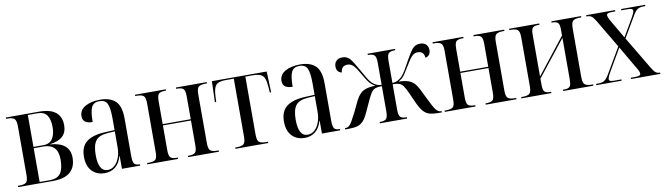

<svg xmlns="http://www.w3.org/2000/svg" viewBox="-34 -995 5036 1456"><g transform="rotate(-10 2484.5 -267.5)"><path d="M19 0V-10H31Q67 -10 82.5 -21.5Q98 -33 98 -80V-455Q98 -501 82 -513.5Q66 -526 31 -526H19V-536H273Q363 -536 404 -501Q445 -466 445 -403Q445 -347 412.5 -317Q380 -287 315 -279V-277Q465 -266 465 -148Q465 -77 421.5 -38.5Q378 0 288 0ZM262 -280Q313 -280 334.5 -314Q356 -348 356 -402Q356 -463 334 -494.5Q312 -526 261 -526H187V-280ZM265 -10Q323 -10 348 -44Q373 -78 373 -150Q373 -212 344.5 -241Q316 -270 262 -270H187V-10Z M686 10Q625 10 588 -29Q551 -68 551 -140Q551 -218 599 -255Q647 -292 745 -296L815 -299V-389Q815 -469 799.5 -502Q784 -535 739 -535Q695 -535 678.5 -502Q662 -469 662 -388Q586 -388 586 -445Q586 -494 631.5 -519.5Q677 -545 746 -545Q824 -545 864.5 -506Q905 -467 905 -372V-83Q905 -38 916 -24Q927 -10 957 -10H960V0H819V-99H817Q802 -44 767.5 -17Q733 10 686 10ZM712 -10Q742 -10 765.5 -31Q789 -52 802 -88Q815 -124 815 -168V-289L764 -286Q693 -282 667 -247Q641 -212 641 -137Q641 -10 712 -10Z M1014 0V-10H1027Q1062 -10 1077.5 -21.5Q1093 -33 1093 -80V-456Q1093 -502 1077.5 -514Q1062 -526 1027 -526H1014V-536H1251V-526H1244Q1210 -526 1196 -514Q1182 -502 1182 -456V-280H1398V-456Q1398 -502 1384 -514Q1370 -526 1335 -526H1329V-536H1566V-526H1554Q1519 -526 1503 -514Q1487 -502 1487 -456V-80Q1487 -34 1503 -22Q1519 -10 1555 -10H1566V0H1329V-10H1335Q1370 -10 1384 -22Q1398 -34 1398 -80V-270H1182V-80Q1182 -33 1196.5 -21.5Q1211 -10 1246 -10H1251V0Z M1693 0V-10H1706Q1743 -10 1758 -22.5Q1773 -35 1773 -81V-526H1715Q1677 -526 1655.5 -517.5Q1634 -509 1624.5 -485Q1615 -461 1613 -416L1611 -375H1601L1606 -536H2028L2034 -375H2024L2021 -416Q2018 -461 2008.5 -484.5Q1999 -508 1977.5 -517Q1956 -526 1919 -526H1862V-81Q1862 -35 1876.5 -22.5Q1891 -10 1928 -10H1946V0Z M2226 10Q2165 10 2128 -29Q2091 -68 2091 -140Q2091 -218 2139 -255Q2187 -292 2285 -296L2355 -299V-389Q2355 -469 2339.5 -502Q2324 -535 2279 -535Q2235 -535 2218.5 -502Q2202 -469 2202 -388Q2126 -388 2126 -445Q2126 -494 2171.5 -519.5Q2217 -545 2286 -545Q2364 -545 2404.5 -506Q2445 -467 2445 -372V-83Q2445 -38 2456 -24Q2467 -10 2497 -10H2500V0H2359V-99H2357Q2342 -44 2307.5 -17Q2273 10 2226 10ZM2252 -10Q2282 -10 2305.5 -31Q2329 -52 2342 -88Q2355 -124 2355 -168V-289L2304 -286Q2233 -282 2207 -247Q2181 -212 2181 -137Q2181 -10 2252 -10Z M2538 0V-10H2542Q2557 -10 2569 -19Q2581 -28 2594.5 -51.5Q2608 -75 2629 -116L2670 -202Q2685 -231 2703 -249.5Q2721 -268 2749 -277Q2777 -286 2821 -287Q2789 -304 2770.5 -330.5Q2752 -357 2731 -394Q2706 -439 2686.5 -460Q2667 -481 2640 -481Q2615 -481 2602.5 -467.5Q2590 -454 2588 -430Q2572 -432 2560 -445Q2548 -458 2548 -483Q2548 -508 2564 -525Q2580 -542 2612 -542Q2649 -542 2671 -514.5Q2693 -487 2725 -429Q2746 -392 2762 -364Q2778 -336 2794 -319Q2808 -305 2826 -295.5Q2844 -286 2869 -285V-456Q2869 -501 2855 -513.5Q2841 -526 2809 -526H2805V-536H3016V-526H3013Q2981 -526 2966.5 -514Q2952 -502 2952 -457V-285Q2977 -286 2995 -296Q3013 -306 3026 -319Q3042 -336 3058.5 -364Q3075 -392 3095 -429Q3127 -487 3149 -514.5Q3171 -542 3209 -542Q3241 -542 3256.5 -525Q3272 -508 3272 -483Q3272 -458 3260 -445Q3248 -432 3232 -430Q3228 -481 3181 -481Q3154 -481 3134.5 -460Q3115 -439 3089 -394Q3067 -357 3049 -330.5Q3031 -304 2999 -287Q3044 -286 3071.5 -277Q3099 -268 3117 -249.5Q3135 -231 3150 -202L3192 -116Q3222 -54 3239 -32Q3256 -10 3277 -10H3283V0H3258Q3216 0 3189 -7.5Q3162 -15 3142.5 -36.5Q3123 -58 3103 -100L3062 -191Q3045 -228 3032 -245.5Q3019 -263 3001 -269Q2983 -275 2952 -275V-80Q2952 -34 2966 -22Q2980 -10 3013 -10H3015V0H2805V-10H2809Q2841 -10 2855 -22.5Q2869 -35 2869 -81V-275Q2838 -275 2820 -269Q2802 -263 2789 -245.5Q2776 -228 2759 -191L2717 -100Q2698 -58 2678.5 -36.5Q2659 -15 2632 -7.5Q2605 0 2563 0Z M3305 0V-10H3318Q3353 -10 3368.5 -21.5Q3384 -33 3384 -80V-456Q3384 -502 3368.5 -514Q3353 -526 3318 -526H3305V-536H3542V-526H3535Q3501 -526 3487 -514Q3473 -502 3473 -456V-280H3689V-456Q3689 -502 3675 -514Q3661 -526 3626 -526H3620V-536H3857V-526H3845Q3810 -526 3794 -514Q3778 -502 3778 -456V-80Q3778 -34 3794 -22Q3810 -10 3846 -10H3857V0H3620V-10H3626Q3661 -10 3675 -22Q3689 -34 3689 -80V-270H3473V-80Q3473 -33 3487.5 -21.5Q3502 -10 3537 -10H3542V0Z M3895 0V-10H3907Q3943 -10 3958.5 -22Q3974 -34 3974 -81V-455Q3974 -502 3958.5 -514Q3943 -526 3907 -526H3895V-536H4127V-526H4118Q4089 -526 4076 -515Q4063 -504 4063 -461V-139L4281 -416V-462Q4281 -503 4268 -514.5Q4255 -526 4228 -526H4220V-536H4449V-526H4438Q4402 -526 4386 -514Q4370 -502 4370 -455V-82Q4370 -35 4386 -22.5Q4402 -10 4438 -10H4449V0H4217V-10H4229Q4256 -10 4268.5 -22Q4281 -34 4281 -78V-398L4063 -122V-76Q4063 -33 4076 -21.5Q4089 -10 4118 -10H4126V0Z M4472 0V-10H4488Q4518 -10 4535 -20.5Q4552 -31 4572 -64L4687 -261L4559 -477Q4541 -507 4528 -516.5Q4515 -526 4493 -526H4488V-536H4711V-526H4688Q4663 -526 4653.5 -521.5Q4644 -517 4644 -508Q4644 -492 4668 -452L4745 -320L4820 -448Q4832 -469 4839 -484Q4846 -499 4846 -508Q4846 -517 4837 -521.5Q4828 -526 4803 -526H4757V-536H4942V-526H4930Q4900 -526 4883 -516Q4866 -506 4847 -473L4751 -310L4900 -60Q4918 -29 4931 -19.5Q4944 -10 4961 -10H4965V0H4739V-10H4768Q4795 -10 4805 -14.5Q4815 -19 4815 -29Q4815 -39 4807 -55Q4799 -71 4785 -93L4693 -251L4597 -86Q4572 -43 4572 -28Q4572 -18 4581 -14Q4590 -10 4613 -10H4667V0Z"/></g></svg>

Font: Noto Serif Display Condensed
Style: Regular
Weight: 400
Width: 3
Designer: Monotype Design Team
Foundry: Monotype Imaging Inc.
Version: Version 2.009